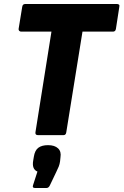

<svg xmlns="http://www.w3.org/2000/svg" viewBox="-20 -675 617 959"><path d="M170 0Q155 0 157 -14L237 -517H86Q80 -517 76 -521Q72 -525 73 -531L91 -641Q93 -655 106 -655H564Q570 -655 574 -652Q578 -649 576 -641L559 -531Q557 -517 544 -517H392L311 -14Q309 0 297 0ZM155 264Q140 264 145 250L167 182Q138 170 146 126L149 108Q154 76 171.5 63Q189 50 220 50Q253 50 270 66Q287 82 282 111L280 131Q278 145 273.5 156.5Q269 168 261 184L229 251Q223 264 212 264Z"/></svg>

Font: Sofia Sans Semi Condensed Black
Style: Italic
Weight: 900
Italic angle: -9°
Version: Version 4.100